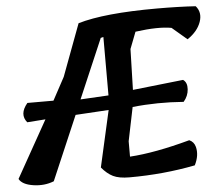

<svg xmlns="http://www.w3.org/2000/svg" viewBox="-65 -799 978 858"><g transform="rotate(-5 423.5 -370.5)"><path d="M408 -632 294 -366 420 -373V-635ZM669 -741Q766 -741 843 -736Q869 -706 854.5 -664.5Q840 -623 794 -592L727 -649Q668 -660 565 -646L536 -571L531 -388Q546 -389 758 -413Q777 -400 775 -369.5Q773 -339 752 -315Q635 -324 523 -312L492 -161V-92Q604 -99 762 -142Q783 -133 789 -110Q799 -72 777 -28Q635 0 482 0Q435 0 408.5 -13Q382 -26 358 -55L415 -308L266 -299L143 -12Q100 5 50.5 -2.5Q1 -10 -13 -36L130 -291L48 -285Q16 -323 56 -371H173L228 -473L315 -706Q433 -741 669 -741Z"/></g></svg>

Font: Tillana SemiBold
Style: Regular
Weight: 600
Designer: Lipi Raval (Devanagari, Latin), Jonny Pinhorn (Latin)
Foundry: Indian Type Foundry
Version: Version 2.003;PS 1.0;hotconv 1.0.79;makeotf.lib2.5.61930; tt